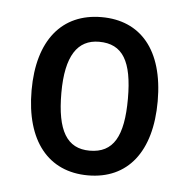

<svg xmlns="http://www.w3.org/2000/svg" viewBox="-36 -758 405 411"><g transform="rotate(5 166.5 -552.0)"><path d="M302 -553C302 -664 250 -722 167 -722C82 -722 31 -661 31 -553C31 -444 82 -382 167 -382C252 -382 302 -444 302 -553ZM95 -553C95 -633 120 -669 166 -669C217 -669 238 -633 238 -553C238 -472 217 -435 166 -435C117 -435 95 -472 95 -553Z"/></g></svg>

Font: Noto Sans Lao Condensed
Style: Regular
Weight: 400
Width: 3
Designer: Monotype Design Team
Foundry: Monotype Imaging Inc.
Version: Version 2.004